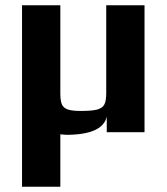

<svg xmlns="http://www.w3.org/2000/svg" viewBox="-20 -504 635 732"><path d="M64 -484H210V-149Q210 -121 215.5 -107Q221 -93 237.5 -87Q254 -81 288 -81Q331 -81 351 -86.5Q371 -92 378 -106Q385 -120 385 -149V-484H531V0H387V-59Q371 10 232 10L210 8V208H64Z"/></svg>

Font: Play
Style: Bold
Weight: 700
Designer: Jonas Hecksher (Cyrillic expansion: Cyreal)
Foundry: Jonas Hecksher, Playtype, e-types AS
Version: Version 2.101; ttfautohint (v1.5.65-e2d9)